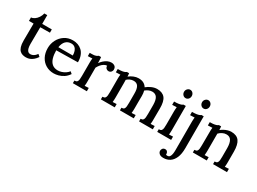

<svg xmlns="http://www.w3.org/2000/svg" viewBox="-46 -1565 3569 2665"><g transform="rotate(30 1738.5 -232.5)"><path d="M234 16Q209 16 183.5 9.5Q158 3 137 -16.5Q116 -36 104 -73Q92 -110 92 -171L94 -444H20V-500Q47 -501 75 -520Q103 -539 124 -571Q145 -603 153 -640H200V-500H354V-448L200 -446L198 -179Q198 -141 204.5 -112.5Q211 -84 226.5 -68.5Q242 -53 269 -53Q292 -53 316.5 -67Q341 -81 363 -113L397 -83Q373 -48 349 -28Q325 -8 303 1.5Q281 11 263 13.5Q245 16 234 16Z M679 16Q609 16 553.5 -16.5Q498 -49 466 -108.5Q434 -168 434 -249Q434 -319 465.5 -380Q497 -441 554 -478.5Q611 -516 686 -516Q728 -516 765.5 -503Q803 -490 832.5 -462.5Q862 -435 879 -391.5Q896 -348 896 -286L552 -280Q552 -212 567.5 -159Q583 -106 618 -77Q653 -48 709 -48Q736 -48 766.5 -57.5Q797 -67 824.5 -85Q852 -103 871 -128L902 -101Q872 -56 833 -30.5Q794 -5 753.5 5.5Q713 16 679 16ZM556 -332H787Q787 -370 776.5 -400.5Q766 -431 744 -449Q722 -467 688 -467Q635 -467 601 -433.5Q567 -400 556 -332Z M980 -42Q1010 -42 1022 -56Q1034 -70 1036.5 -95Q1039 -120 1039 -153V-361Q1039 -377 1039.5 -395.5Q1040 -414 1043 -432Q1026 -431 1007 -430.5Q988 -430 972 -429V-482H1006Q1048 -482 1070 -491Q1092 -500 1102 -510H1138Q1140 -496 1141 -471Q1142 -446 1143 -415Q1162 -443 1187 -465.5Q1212 -488 1241.5 -502Q1271 -516 1303 -516Q1334 -516 1356.5 -499.5Q1379 -483 1379 -446Q1379 -436 1373.5 -423Q1368 -410 1355.5 -400.5Q1343 -391 1322 -391Q1301 -392 1285.5 -407Q1270 -422 1271 -448Q1247 -448 1223 -433.5Q1199 -419 1178.5 -395Q1158 -371 1144 -343V-124Q1144 -106 1143.5 -87.5Q1143 -69 1140 -50Q1156 -51 1173 -51.5Q1190 -52 1204 -53V0H980Z M1429 0V-42Q1459 -42 1471 -56Q1483 -70 1485.5 -95Q1488 -120 1488 -153V-361Q1488 -377 1488.5 -395.5Q1489 -414 1492 -432Q1475 -431 1456 -430.5Q1437 -430 1421 -429V-482Q1466 -482 1491.5 -486.5Q1517 -491 1530.5 -497Q1544 -503 1551 -510H1587Q1589 -500 1589.5 -486.5Q1590 -473 1591 -458Q1622 -484 1661.5 -500Q1701 -516 1738 -516Q1787 -516 1819.5 -498.5Q1852 -481 1871 -449Q1906 -478 1950 -497Q1994 -516 2036 -516Q2121 -516 2162 -465.5Q2203 -415 2202 -297L2201 -124Q2201 -106 2200.5 -87.5Q2200 -69 2197 -50Q2213 -51 2230 -51.5Q2247 -52 2261 -53V0H2041V-42Q2069 -42 2080.5 -56Q2092 -70 2094.5 -95Q2097 -120 2097 -153V-297Q2096 -376 2071 -413Q2046 -450 1995 -450Q1966 -450 1938 -437.5Q1910 -425 1888 -406Q1893 -389 1895.5 -368.5Q1898 -348 1898 -326Q1897 -276 1897 -225.5Q1897 -175 1897 -124Q1897 -106 1896 -87.5Q1895 -69 1893 -50Q1909 -51 1925.5 -51.5Q1942 -52 1956 -53V0H1734V-42Q1764 -42 1775.5 -56Q1787 -70 1789.5 -95Q1792 -120 1792 -153V-298Q1793 -377 1769.5 -414.5Q1746 -452 1695 -451Q1666 -451 1639 -438.5Q1612 -426 1592 -407Q1592 -395 1592.5 -382Q1593 -369 1593 -354V-124Q1593 -106 1592 -87.5Q1591 -69 1589 -50Q1605 -51 1621 -51.5Q1637 -52 1651 -53V0Z M2332 -42Q2362 -42 2374 -56Q2386 -70 2388.5 -95Q2391 -120 2391 -153V-360Q2391 -377 2392 -394.5Q2393 -412 2395 -432Q2378 -431 2359 -430.5Q2340 -430 2324 -429V-482Q2369 -482 2395.5 -486.5Q2422 -491 2436.5 -497Q2451 -503 2458 -510H2496V-124Q2496 -106 2495 -87.5Q2494 -69 2492 -50Q2508 -51 2524.5 -51.5Q2541 -52 2555 -53V0H2332ZM2438 -602Q2412 -602 2394 -621.5Q2376 -641 2376 -669Q2376 -697 2395 -716.5Q2414 -736 2438 -736Q2464 -736 2481.5 -716.5Q2499 -697 2499 -669Q2499 -641 2481.5 -621.5Q2464 -602 2438 -602Z M2586 271Q2540 271 2518.5 251Q2497 231 2497 206Q2497 186 2510 169.5Q2523 153 2547 152Q2572 151 2584 167Q2596 183 2596 200Q2596 203 2596 206Q2596 209 2595 212Q2606 217 2618 217Q2644 217 2656.5 199Q2669 181 2673.5 153.5Q2678 126 2678 99V-360Q2678 -377 2679 -394.5Q2680 -412 2682 -432Q2664 -431 2645.5 -430.5Q2627 -430 2611 -429V-482Q2656 -482 2683 -486.5Q2710 -491 2724.5 -497Q2739 -503 2746 -510H2783V1Q2783 94 2757 154Q2731 214 2686.5 242.5Q2642 271 2586 271ZM2727 -602Q2701 -602 2683 -621.5Q2665 -641 2665 -669Q2665 -697 2684 -716.5Q2703 -736 2727 -736Q2753 -736 2770.5 -716.5Q2788 -697 2788 -669Q2788 -641 2770.5 -621.5Q2753 -602 2727 -602Z M2903 0V-42Q2933 -42 2945 -56Q2957 -70 2959.5 -95Q2962 -120 2962 -153L2963 -361Q2963 -377 2963.5 -395.5Q2964 -414 2967 -432Q2949 -431 2930.5 -430.5Q2912 -430 2896 -429V-482Q2941 -482 2966.5 -486.5Q2992 -491 3005.5 -497Q3019 -503 3026 -510H3062Q3063 -501 3063.5 -493Q3064 -485 3064.5 -476Q3065 -467 3066 -453Q3088 -471 3114 -485Q3140 -499 3168.5 -507.5Q3197 -516 3223 -516Q3312 -516 3351.5 -462Q3391 -408 3391 -293V-124Q3391 -106 3390 -87.5Q3389 -69 3387 -50Q3403 -51 3419.5 -51.5Q3436 -52 3450 -53V0H3227V-42Q3257 -42 3269 -56Q3281 -70 3283.5 -95Q3286 -120 3286 -153V-293Q3285 -372 3260.5 -412Q3236 -452 3182 -451Q3150 -451 3119 -435Q3088 -419 3067 -396Q3067 -386 3067 -374.5Q3067 -363 3067 -351V-124Q3067 -106 3066 -87.5Q3065 -69 3063 -50Q3079 -51 3095.5 -51.5Q3112 -52 3126 -53V0Z"/></g></svg>

Font: Lora Medium
Style: Regular
Weight: 500
Designer: Olga Karpushina, Alexei Vanyashin (Cyrillic)
Foundry: Cyreal
Version: Version 3.004